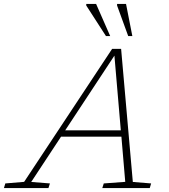

<svg xmlns="http://www.w3.org/2000/svg" viewBox="-85 -955 858 975"><path d="M589.5 -31 682.5 -23.5 675.5 0H434.5L442 -23.5L551 -31.5L531.5 -261H225L73.5 -31L168.5 -23.5L161 0H-65L-58 -23.5L37.5 -31.5L484.5 -707H530ZM246 -293H528.5L496 -672.5ZM474.5 -772H453L353 -927V-935H403ZM587 -772H566L509.5 -927V-935H555Z"/></svg>

Font: Newsreader Caption ExtraLight
Style: Italic
Weight: 275
Italic angle: -17°
Designer: Hugues Gentile
Foundry: Production Type
Version: Version 1.001